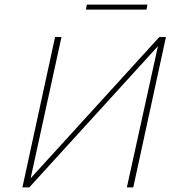

<svg xmlns="http://www.w3.org/2000/svg" viewBox="-20 -820 771 840"><path d="M621 -778H356L360 -800H625ZM563 0H535L671 -618L108 0H78L221 -658H249L114 -40L677 -658H706Z"/></svg>

Font: Ysabeau Infant Extralight
Style: Italic
Weight: 200
Italic angle: -12°
Designer: Christian Thalmann (Catharsis Fonts)
Version: Version 0.003